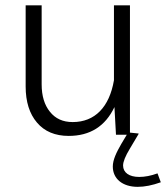

<svg xmlns="http://www.w3.org/2000/svg" viewBox="-20 -518 638 738"><path d="M78.6 -185.5C78.6 -127 93.3 -80.6 122.1 -46.9C150.9 -12.7 191.9 4.4 244.1 4.4C326.2 4.4 384.8 -32.7 419.9 -106.4L425.8 0H467.3L446.8 34.2C426.8 68.8 413.6 96.7 413.6 122.1C413.6 169.4 451.2 200.2 509.3 200.2C536.1 200.2 565.4 194.3 598.1 182.6L585.4 148.4C560.1 157.7 536.6 162.1 515.1 162.1C476.6 162.1 453.1 145.5 453.1 118.2C453.1 103.5 461.9 82 479 53.7L513.2 -3.9L511.7 -4.9L479.5 -8.3V-497.6H418V-209.5C400.4 -106.4 344.7 -48.8 259.3 -48.8C221.7 -48.8 192.9 -62 171.9 -88.4C150.9 -114.3 140.1 -149.4 140.1 -193.8V-497.6H78.6Z"/></svg>

Font: Estedad Light
Style: Regular
Weight: 300
Designer: Amin Abedi
Version: Version 7.3